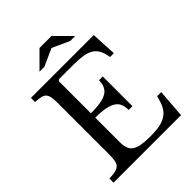

<svg xmlns="http://www.w3.org/2000/svg" viewBox="-261 -1104 1249 1249"><g transform="rotate(-45 363.0 -480.0)"><path d="M260 -423Q314 -423 350.5 -429.5Q387 -436 408.5 -450Q430 -464 439.5 -486Q449 -508 449 -538H484V-265H449Q449 -295 440.5 -317Q432 -339 410.5 -353.5Q389 -368 352.5 -375.5Q316 -383 260 -383V-157Q260 -124 268 -102.5Q276 -81 295.5 -67.5Q315 -54 347 -48.5Q379 -43 426 -43Q479 -43 516 -50.5Q553 -58 578 -76Q603 -94 618 -123.5Q633 -153 643 -197H681L666 0H45V-38Q80 -39 101.5 -44Q123 -49 135 -61Q147 -73 151 -95Q155 -117 155 -152V-618Q155 -653 151.5 -674.5Q148 -696 137.5 -708.5Q127 -721 107 -725.5Q87 -730 55 -732V-770H633L642 -594H607Q601 -634 587.5 -659.5Q574 -685 550.5 -700Q527 -715 491 -721Q455 -727 404 -727H277Q260 -727 260 -710ZM434 -960 543 -851H498L379 -905L260 -851H215L324 -960Z"/></g></svg>

Font: Libre Baskerville
Style: Regular
Weight: 400
Designer: Pablo Impallari, Rodrigo Fuenzalida
Foundry: Pablo Impallari, Rodrigo Fuenzalida
Version: Version 1.000; ttfautohint (v0.93) -l 8 -r 50 -G 200 -x 14 -